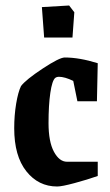

<svg xmlns="http://www.w3.org/2000/svg" viewBox="-20 -675 403 705"><path d="M142.1 -537.1 133.8 -648.9 233.9 -654.8 252.9 -629.9 246.1 -537.1ZM189.9 9.8Q121.1 9.8 76.7 -46.1Q32.2 -102.1 32.2 -204.1Q32.2 -251.5 39.3 -294.2Q46.4 -336.9 57.1 -358.9Q74.7 -382.3 136.5 -423.1Q198.2 -463.9 217.8 -463.9Q271.5 -463.9 338.9 -442.9L335.9 -303.2H264.2L249 -377.9Q217.8 -393.1 195.8 -393.1Q188.5 -393.1 183.1 -389.2Q171.4 -379.4 164.8 -334Q158.2 -288.6 158.2 -223.1Q158.2 -154.8 178 -117.9Q197.8 -81.1 226.1 -81.1H338.9V-28.8Q301.3 -15.6 254.4 -2.9Q207.5 9.8 189.9 9.8Z"/></svg>

Font: Grenze SemiBold
Style: Regular
Weight: 600
Designer: Renata Polastri
Foundry: Omnibus-Type
Version: Version 1.002;PS 001.002;hotconv 1.0.88;makeotf.lib2.5.64775